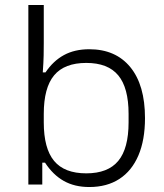

<svg xmlns="http://www.w3.org/2000/svg" viewBox="-20 -742 661 772"><path d="M339 10Q280 10 236.5 -14.5Q193 -39 161 -88H150V0H94V-722H156V-569Q156 -546 155.5 -519Q155 -492 152 -451H163Q194 -497 237 -520.5Q280 -544 339 -544Q445 -544 504 -472Q563 -400 563 -267Q563 -179 536.5 -117Q510 -55 460 -22.5Q410 10 339 10ZM327 -45Q414 -45 455.5 -95Q497 -145 497 -250V-284Q497 -389 455.5 -439Q414 -489 327 -489Q239 -489 197.5 -439Q156 -389 156 -284V-250Q156 -145 197.5 -95Q239 -45 327 -45Z"/></svg>

Font: Mozilla Text ExtraLight
Style: Regular
Weight: 200
Designer: Studio DRAMA
Foundry: Studio DRAMA
Version: Version 1.000